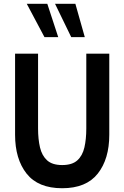

<svg xmlns="http://www.w3.org/2000/svg" viewBox="-20 -985 660 1019"><path d="M310 14Q182.5 14 121.2 -63.5Q60 -141 60 -270V-700H182V-303Q182 -246.5 192.2 -202.8Q202.5 -159 230 -134Q257.5 -109 310 -109Q363 -109 390.5 -134Q418 -159 428 -202.8Q438 -246.5 438 -303V-700H560V-270Q560 -141 498.8 -63.5Q437.5 14 310 14ZM430 -788H358L272 -965H380ZM289 -788H216L122 -965H231Z"/></svg>

Font: Cabin Condensed
Style: Bold
Weight: 700
Width: 3
Designer: Pablo Impallari
Foundry: Pablo Impallari. http://www.impallari.com Igino Marini. http://www.ikern.com
Version: Version 3.001; ttfautohint (v1.8.3)